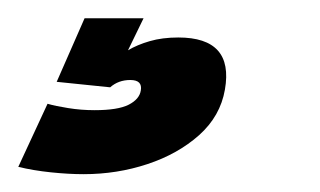

<svg xmlns="http://www.w3.org/2000/svg" viewBox="-70 -20 350 210"><path d="M21.5 170.5Q5 170.5 -14.2 168.5Q-33.5 166.5 -50 162.5L-18 93.5Q-9.5 96 4.5 98.2Q18.5 100.5 33.5 100.5Q59 100.5 70.8 94.5Q82.5 88.5 84 79Q86 67.5 72.5 67.5Q59.5 67.5 50.5 75.5L-8 69.5L22.5 0H87L70 35Q80 29 93.8 25Q107.5 21 125 21Q186 21 176 78Q171 107 147.8 127.8Q124.5 148.5 91.2 159.5Q58 170.5 21.5 170.5Z"/></svg>

Font: Anybody Condensed ExtraBold
Style: Italic
Weight: 800
Width: 3
Italic angle: -10°
Designer: Tyler Finck
Foundry: Etcetera Type Company
Version: Version 1.010; ttfautohint (v1.8.3) -l 8 -r 50 -G 200 -x 14 